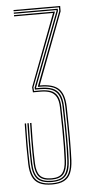

<svg xmlns="http://www.w3.org/2000/svg" viewBox="-56 -834 424 873"><g transform="rotate(-5 156.0 -397.0)"><path d="M146.5 5.5Q110.2 5.5 88.5 -5.4Q66.8 -16.2 56.9 -38.9Q47 -61.5 45.8 -96.2Q44.5 -136.5 44.5 -178.8Q44.5 -221 45.8 -281.5H52Q51 -237.2 50.6 -205.5Q50.2 -173.8 50.8 -148.2Q51.2 -122.8 52 -96.5Q53.2 -62 63 -40.9Q72.8 -19.8 93.1 -10Q113.5 -0.2 146.5 -0.2Q178 -0.2 197.1 -10.1Q216.2 -20 225.6 -41.4Q235 -62.8 236.5 -96.5Q237.8 -118.2 238.2 -143.9Q238.8 -169.5 238.8 -199.6Q238.8 -229.8 238.2 -265Q237.8 -300.2 236.5 -341.5Q235.5 -381 223.4 -402.9Q211.2 -424.8 188.8 -433.5Q166.2 -442.2 133.8 -442.2H120.8L120.5 -445.2L247 -777.2V-794.2H40.2V-800H253V-775.8L128.8 -448Q189 -448.5 215 -424Q241 -399.5 242.8 -342Q243.8 -299.2 244.2 -263.2Q244.8 -227.2 244.8 -197.1Q244.8 -167 244.2 -142.1Q243.8 -117.2 242.8 -96.2Q241 -61.5 231.4 -38.9Q221.8 -16.2 201.2 -5.4Q180.8 5.5 146.5 5.5ZM146.5 -17Q105 -17 88.4 -36.5Q71.8 -56 70.2 -97.2Q69.5 -123.8 69.1 -148.8Q68.8 -173.8 69.1 -205.1Q69.5 -236.5 70.2 -281.5H76.5Q75.5 -234.8 75.1 -203.2Q74.8 -171.8 75.2 -147.4Q75.8 -123 76.5 -97.2Q77.8 -58.8 93.1 -40.8Q108.5 -22.8 146.5 -22.8Q181.8 -22.8 196 -41.2Q210.2 -59.8 212 -98Q213.5 -126.5 214 -162.2Q214.5 -198 214 -242.4Q213.5 -286.8 212 -341Q211.2 -372 201.5 -389Q191.8 -406 173.9 -412.8Q156 -419.5 130.8 -419.5H95.5L93.8 -442.8L218 -771H40.2V-776.8H227.2L99.5 -441.5L101 -425.2H130.5Q158.2 -425.2 177.4 -418.1Q196.5 -411 207 -392.8Q217.5 -374.5 218.2 -341Q220 -282.2 220.4 -237.6Q220.8 -193 220.2 -159Q219.8 -125 218.2 -97.8Q216.2 -55 200.1 -36Q184 -17 146.5 -17ZM146.5 -5.8Q98.8 -5.8 79.2 -27.6Q59.8 -49.5 58 -96.8Q57.2 -123.5 56.9 -148.8Q56.5 -174 56.9 -205.2Q57.2 -236.5 58 -281.5H64.2Q63.2 -236.8 62.9 -205.2Q62.5 -173.8 63 -148.5Q63.5 -123.2 64.2 -97Q65.5 -52 84.1 -31.8Q102.8 -11.5 146.5 -11.5Q188.8 -11.5 205.5 -32.6Q222.2 -53.8 224.2 -97.2Q225.5 -119.5 226 -145.1Q226.5 -170.8 226.5 -200.6Q226.5 -230.5 226 -265.5Q225.5 -300.5 224.2 -341.2Q223.5 -367.8 217.2 -385.1Q211 -402.5 199.2 -412.5Q187.5 -422.5 170.4 -426.8Q153.2 -431 130.5 -431H105.8L105 -439.8L234.8 -779.2V-782.8H40.2V-788.5H241V-778.2L111.5 -439.5L111.8 -437H130.5Q162.8 -437 184.8 -428.6Q206.8 -420.2 218.1 -399.5Q229.5 -378.8 230.5 -341.5Q231.5 -298.2 232 -262.1Q232.5 -226 232.5 -196.2Q232.5 -166.5 232 -141.9Q231.5 -117.2 230.5 -96.8Q229 -65.5 220.6 -45.4Q212.2 -25.2 194.4 -15.5Q176.5 -5.8 146.5 -5.8Z"/></g></svg>

Font: Big Shoulders Inline Display Thin ExtraLight
Style: Regular
Weight: 250
Version: Version 2.002